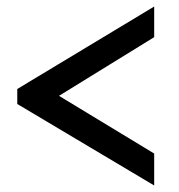

<svg xmlns="http://www.w3.org/2000/svg" viewBox="-20 -553 550 589"><path d="M33 -234 453 16V-82L161 -259L453 -439V-533L33 -280Z"/></svg>

Font: Raleway Med
Style: Regular
Weight: 500
Designer: Matt McInerney, Pablo Impallari, Rodrigo Fuenzalida
Foundry: Matt McInerney, Pablo Impallari, Rodrigo Fuenzalida
Version: Version 3.00 July 28, 2015